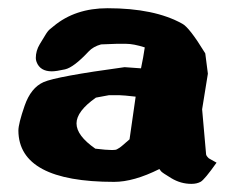

<svg xmlns="http://www.w3.org/2000/svg" viewBox="-20 -449 580 474"><path d="M314.9 -210.4Q284.2 -213.9 275.9 -213.9H248.5L216.8 -208Q168.9 -174.3 168.9 -144.3Q168.9 -114.3 215.3 -82Q242.7 -78.6 256.8 -78.6Q266.1 -78.6 269 -80.6Q276.4 -84.5 281.2 -88.9Q291.5 -98.1 299.8 -105Q307.1 -158.2 314.9 -210.4ZM328.1 -280.3Q334 -308.1 337.4 -332Q309.6 -340.8 292 -340.8H266.6L229.5 -339.4Q210 -334 198.7 -321.8Q162.1 -282.7 140.6 -277.8Q118.7 -272.9 107.9 -272.9Q79.1 -272.9 70.3 -295.9Q68.4 -301.3 68.4 -305.7Q68.4 -323.7 78.1 -339.8Q87.9 -355.5 91.8 -362.3Q98.1 -373 103.8 -377.4Q109.4 -381.8 112.3 -384.3Q165.5 -428.7 245.6 -428.7Q361.3 -428.7 429.7 -390.6Q447.3 -381.8 486.3 -317.9L486.8 -316.9L493.2 -267.1L479 -179.2L488.8 -67.9Q489.3 -64 495.6 -58.1L514.6 -47.4Q484.9 -5.4 475.3 -0.2Q465.8 4.9 453.1 4.9H452.1Q426.3 4.9 403.1 -9Q379.9 -22.9 377.4 -26.4Q375 -29.8 373.5 -31.7Q310.1 0 261.7 0Q26.4 0 25.4 -126.5Q25.4 -143.6 40.8 -188Q56.2 -232.4 87.6 -246.3Q119.1 -260.3 287.6 -283.2Z"/></svg>

Font: Drukaatie burti
Style: Heavy
Weight: 800
Version: Version 0.14